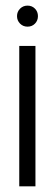

<svg xmlns="http://www.w3.org/2000/svg" viewBox="-20 -657 191 677"><path d="M50.8 -573.7Q40 -584.5 40 -600.1Q40 -615.7 50.8 -626.5Q61.5 -637.2 77.1 -637.2Q92.8 -637.2 103.3 -626.5Q113.8 -615.7 113.8 -600.1Q113.8 -584.5 103.3 -573.7Q92.8 -563 77.1 -563Q61.5 -563 50.8 -573.7ZM47.9 -495.1H105V0H47.9Z"/></svg>

Font: Moniqa Narrow Heading
Style: Regular
Weight: 400
Width: 4
Designer: Rajesh Rajput
Foundry: Rajesh Rajput
Version: Version 1.000